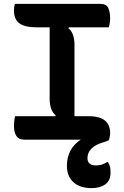

<svg xmlns="http://www.w3.org/2000/svg" viewBox="-20 -720 640 990"><path d="M364 -94H256L267 -126Q252 -137 244 -159Q236 -181 236 -211Q236 -259 236 -308.5Q236 -358 236 -407.5Q236 -457 236 -506.5Q236 -556 236 -606H344L333 -574Q348 -563 356 -541Q364 -519 364 -489Q364 -440 364 -391.5Q364 -343 364 -293Q364 -243 364 -193.5Q364 -144 364 -94ZM543 0H104Q90 0 80 -5Q70 -10 64 -19.5Q58 -29 55 -42Q52 -55 52 -72Q52 -82 53 -90.5Q54 -99 55 -107Q56 -115 58 -121H432Q478 -121 503 -109.5Q528 -98 538 -78.5Q548 -59 548 -35Q548 -29 547 -23Q546 -17 545 -11.5Q544 -6 543 0ZM57 -700H497Q529 -700 538.5 -678.5Q548 -657 548 -624Q548 -619 547.5 -613.5Q547 -608 546 -602Q545 -596 544 -590.5Q543 -585 541 -579H169Q109 -579 80.5 -599.5Q52 -620 52 -666Q52 -670 52.5 -675Q53 -680 53.5 -684.5Q54 -689 55 -693.5Q56 -698 57 -700ZM490 -34Q497 -36 508.5 -29.5Q520 -23 542 2Q538 5 530 8Q522 11 512 14Q473 25 452 46Q431 67 431 95Q431 114 442 123.5Q453 133 474 133Q491 133 504 129Q517 125 531 116H537Q542 125 545 133.5Q548 142 549 150.5Q550 159 550 170Q550 211 523 230.5Q496 250 452 250Q392 250 358.5 219.5Q325 189 325 135Q325 90 344 55.5Q363 21 399.5 -2Q436 -25 490 -34Z"/></svg>

Font: Recursive Monospace Casual SemiBold
Style: Regular
Weight: 600
Version: Version 1.047